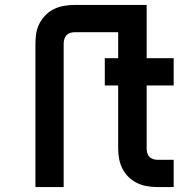

<svg xmlns="http://www.w3.org/2000/svg" viewBox="-20 -755 790 775"><path d="M123 0V-580Q123 -601 126.5 -622Q130 -643 140 -661.5Q150 -680 165 -695Q180 -710 199 -719Q218 -728 239 -731.5Q260 -735 281 -735H515V-625H281Q272 -625 263 -622Q254 -619 248.5 -613Q243 -607 240 -598Q237 -589 237 -580V0ZM615 0Q594 0 573.5 -3.5Q553 -7 534 -16Q515 -25 499.5 -40Q484 -55 474.5 -73.5Q465 -92 461 -113Q457 -134 457 -155V-410H403V-520H457V-735H572V-520H681V-410H572V-155Q572 -146 574.5 -137Q577 -128 583 -122Q589 -116 598 -113Q607 -110 615 -110H681V0Z"/></svg>

Font: Iosevka Aile Extrabold
Style: Regular
Weight: 800
Designer: Belleve Invis
Foundry: Belleve Invis
Version: Version 27.3.5; ttfautohint (v1.8.4)